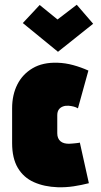

<svg xmlns="http://www.w3.org/2000/svg" viewBox="-20 -776 425 808"><path d="M372 -676 303 -756 222 -694 147 -755 76 -679 224 -558ZM308 -320 352 -479Q321 -493 288 -502Q255 -511 222 -512Q160 -514 117.5 -489Q75 -464 53 -420.5Q31 -377 31 -320V-174Q31 -110 55 -69.5Q79 -29 122.5 -9.5Q166 10 223 12Q257 13 290 8Q323 3 354 -5L316 -176Q316 -176 312 -175Q308 -174 301 -173.5Q294 -173 286 -172Q278 -171 270 -171Q259 -171 250 -173.5Q241 -176 234.5 -181.5Q228 -187 224.5 -195.5Q221 -204 221 -215V-291Q221 -306 227.5 -315Q234 -324 245 -328Q256 -332 269 -331Q280 -330 290 -327.5Q300 -325 308 -320Z"/></svg>

Font: Advent Pro Black
Style: Regular
Weight: 900
Version: Version 3.000